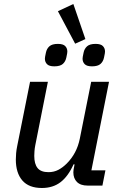

<svg xmlns="http://www.w3.org/2000/svg" viewBox="-20 -926 606 958"><path d="M219 -518 156 -201Q153 -186 152 -171.5Q151 -157 151 -148Q151 -108 167.5 -87.5Q184 -67 222 -67Q249 -67 271 -78.5Q293 -90 313 -110Q363 -160 378 -233L435 -518H524L436 -76H506L491 0H417Q382 0 364 -18Q346 -36 346 -66Q346 -71 347 -79Q348 -87 350 -95L352 -106H347Q320 -46 282 -17Q244 12 189 12Q124 12 91.5 -25.5Q59 -63 59 -130Q59 -145 60.5 -162Q62 -179 66 -198L130 -518ZM269 -870 346 -906 406 -731 355 -708ZM251 -595Q225 -595 214.5 -606Q204 -617 204 -633Q204 -637 205 -643Q206 -649 209 -663Q213 -683 226.5 -695Q240 -707 269 -707Q295 -707 305.5 -696Q316 -685 316 -669Q316 -665 315 -659Q314 -653 311 -639Q307 -619 293.5 -607Q280 -595 251 -595ZM439 -595Q413 -595 402.5 -606Q392 -617 392 -633Q392 -637 393 -643Q394 -649 397 -663Q401 -683 414.5 -695Q428 -707 457 -707Q483 -707 493.5 -696Q504 -685 504 -669Q504 -665 503 -659Q502 -653 499 -639Q495 -619 481.5 -607Q468 -595 439 -595Z"/></svg>

Font: IBM Plex Sans Text
Style: Italic
Weight: 450
Italic angle: -11°
Designer: Mike Abbink, Paul van der Laan, Pieter van Rosmalen
Foundry: Bold Monday
Version: Version 3.005